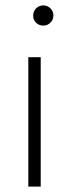

<svg xmlns="http://www.w3.org/2000/svg" viewBox="-20 -692 269 712"><path d="M85 -480H131V0H85ZM140.5 -597Q125 -597 114 -607.5Q103 -618 103 -634Q103 -650 114 -661Q125 -672 140.5 -672Q156 -672 167 -661Q178 -650 178 -634.5Q178 -619 167 -608Q156 -597 140.5 -597Z"/></svg>

Font: Montserrat Ace
Style: Light
Weight: 300
Designer: Julieta Ulanovsky
Foundry: Julieta Ulanovsky
Version: Version 1